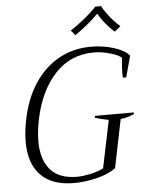

<svg xmlns="http://www.w3.org/2000/svg" viewBox="-61 -970 776 1029"><g transform="rotate(-5 327.0 -456.0)"><path d="M349 -806Q383 -827 423 -859.5Q463 -892 491 -922H522Q537 -893 563.5 -860.5Q590 -828 616 -806L583 -779Q559 -801 536 -828.5Q513 -856 500 -881H495Q471 -856 437 -828Q403 -800 371 -779ZM56 -232Q56 -288 69 -350Q91 -461 144 -542Q197 -623 275 -666.5Q353 -710 449 -710Q513 -710 571 -692Q629 -674 654 -644L623 -530H605Q604 -536 604 -554Q604 -590 610 -636Q594 -652 548.5 -665Q503 -678 462 -678Q335 -678 252 -588Q169 -498 138 -350Q124 -283 124 -229Q124 -132 170.5 -77Q217 -22 316 -22Q344 -22 385 -30.5Q426 -39 457 -55L510 -311Q466 -319 436 -329L439 -339H648L646 -330Q610 -314 574 -310L521 -50Q481 -21 418.5 -5.5Q356 10 296 10Q177 10 116.5 -53Q56 -116 56 -232Z"/></g></svg>

Font: Trirong Light
Style: Italic
Weight: 300
Italic angle: -12°
Designer: Katatrad Team
Foundry: CadsonDemak
Version: Version 1.001